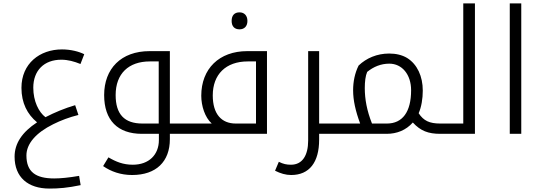

<svg xmlns="http://www.w3.org/2000/svg" viewBox="-20 -780 3158 1119"><path d="M268 319C322 319 374 315 450 299L441 245C383 255 334 260 296 260C188 260 134 222 134 126C134 58 189 -6 290 -56C334 -78 384 -97 437 -110L418 -167C357 -149 299 -125 245 -97C206 -126 174 -190 174 -269C174 -369 237 -432 337 -432C376 -432 412 -422 449 -407L471 -464C441 -479 394 -492 341 -492C212 -492 105 -410 105 -268C105 -180 139 -114 196 -67C109 -10 65 56 65 133C65 253 143 319 268 319Z M750 240C890 240 970 162 970 31V0H1061C1064 0 1066 -2 1066 -5V-56C1066 -59 1064 -60 1061 -60H970V-482H852C685 -482 587 -379 587 -226C587 -79 666 0 807 0H906V36C906 122 848 180 754 180C698 180 656 163 612 137L581 188C627 220 684 240 750 240ZM905 -60H810C705 -60 654 -114 654 -226C654 -351 730 -422 853 -422H905Z M1376 -609C1404 -609 1422 -627 1422 -658C1422 -690 1403 -708 1376 -708C1347 -708 1330 -691 1330 -658C1330 -626 1347 -609 1376 -609Z M1051 0H1536V-482H1421C1257 -482 1153 -379 1153 -222C1153 -163 1174 -96 1214 -60H1051C1048 -60 1046 -59 1046 -56V-5C1046 -2 1048 0 1051 0ZM1354 -60C1271 -60 1220 -115 1220 -224C1220 -346 1296 -422 1424 -422H1472V-60Z M1840 0H1961C1964 0 1966 -2 1966 -5V-56C1966 -59 1964 -60 1961 -60H1840V-482H1776V39C1776 126 1742 180 1676 180C1650 180 1631 176 1605 163L1583 215C1615 231 1645 240 1677 240C1783 240 1840 166 1840 34Z M2079 -60H1951C1948 -60 1946 -59 1946 -56V-5C1946 -2 1948 0 1951 0H2233C2293 0 2346 -21 2386 -66C2431 -17 2476 0 2546 0H2551C2554 0 2556 -2 2556 -5V-56C2556 -59 2554 -60 2551 -60H2546C2483 -60 2449 -76 2420 -120C2436 -156 2444 -205 2444 -252C2444 -335 2412 -405 2353 -442C2323 -460 2287 -468 2248 -468C2177 -468 2115 -441 2070 -398C2048 -354 2038 -304 2038 -254C2038 -195 2052 -133 2079 -60ZM2106 -267C2106 -304 2110 -338 2120 -361C2157 -391 2200 -409 2249 -409C2323 -409 2376 -346 2376 -254C2376 -128 2326 -60 2235 -60H2148C2118 -136 2106 -202 2106 -267Z M2541 0H2748V-760H2680V-60H2541C2538 -60 2536 -59 2536 -56V-5C2536 -2 2538 0 2541 0Z M2951 -760V0H3018V-760Z"/></svg>

Font: Noto Kufi Arabic Light
Style: Regular
Weight: 300
Designer: Monotype Design Team, David Williams, Khaled Hosny
Foundry: Google LLC
Version: Version 2.109